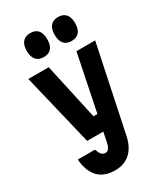

<svg xmlns="http://www.w3.org/2000/svg" viewBox="-262 -983 1123 1306"><g transform="rotate(-30 300.0 -330.0)"><path d="M38 -615H198L295 -174H367L341 -50H174ZM563 -615 421 62Q403 139 357 179Q311 219 240 219Q156 219 109.5 171Q63 123 55 28H190Q200 57 211.5 70Q223 83 241 83Q257 83 267.5 70.5Q278 58 284 32L416 -615ZM205 -691Q165 -691 144.5 -715Q124 -739 124 -785Q124 -831 144.5 -855Q165 -879 205 -879Q245 -879 265 -855Q285 -831 285 -785Q285 -739 265 -715Q245 -691 205 -691ZM423 -691Q384 -691 363.5 -715Q343 -739 343 -785Q343 -831 363.5 -855Q384 -879 423 -879Q463 -879 483.5 -855Q504 -831 504 -785Q504 -739 483.5 -715Q463 -691 423 -691Z"/></g></svg>

Font: Martian Mono Condensed
Style: Bold
Weight: 700
Width: 3
Designer: Roman Shamin
Foundry: Evil Martians
Version: Version 1.000